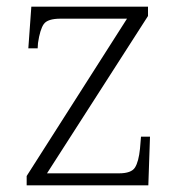

<svg xmlns="http://www.w3.org/2000/svg" viewBox="-20 -556 536 576"><path d="M60 0V-28L361 -500H162Q123 -500 111.5 -484Q100 -468 94 -427L93 -411H65L74 -536H424V-508L121 -36H337Q374 -36 385 -53.5Q396 -71 400 -110L403 -146H430L425 0Z"/></svg>

Font: Noto Serif Tibetan ExtraLight
Style: Regular
Weight: 200
Designer: Monotype Design Team
Foundry: Monotype Imaging Inc.
Version: Version 2.103; ttfautohint (v1.8.4.7-5d5b)